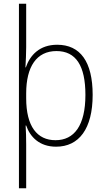

<svg xmlns="http://www.w3.org/2000/svg" viewBox="-20 -780 571 1034"><path d="M479 -269C479 -448 412 -539 288 -539C193 -539 142 -483 119 -417H117C119 -450 121 -496 121 -526V-760H82V234H121V-1C121 -36 120 -74 118 -104H121C142 -43 192 10 282 10C405 10 479 -86 479 -269ZM440 -269C440 -103 379 -25 279 -25C180 -25 121 -99 121 -251V-277C121 -421 177 -505 284 -505C389 -505 440 -426 440 -269Z"/></svg>

Font: Noto Sans Myanmar UI SemiCondensed ExtraLight
Style: Regular
Weight: 200
Width: 4
Designer: Monotype Design Team
Foundry: Monotype Imaging Inc.
Version: Version 2.103